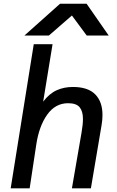

<svg xmlns="http://www.w3.org/2000/svg" viewBox="-20 -1032 640 1052"><path d="M165 -790H268L216.5 -475Q250 -519 290 -537.2Q330 -555.5 379.5 -555.5Q461.5 -555.5 501.5 -515.2Q541.5 -475 541.5 -402Q541.5 -374.5 536.5 -346L478 0H374L426.5 -304Q434.5 -349 434.5 -380.5Q434.5 -422.5 416.2 -444.5Q398 -466.5 353 -466.5Q283 -466.5 238.2 -403.2Q193.5 -340 178.5 -238L142.5 0H38.5ZM309 -1011.5H454.5L575.5 -837.5H455L374 -947L248 -837.5H114Z"/></svg>

Font: JuliaMono MediumItalic
Style: Regular
Weight: 500
Italic angle: -9°
Monospace: yes
Designer: cormullion
Foundry: corm
Version: Version 0.049; ttfautohint (v1.8.4)